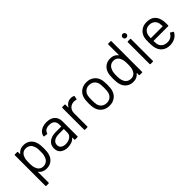

<svg xmlns="http://www.w3.org/2000/svg" viewBox="139 -1764 3023 3023"><g transform="rotate(-45 1650.5 -253.0)"><path d="M473 -380Q488 -332 488 -253Q488 -173 475 -129Q457 -65 409.5 -28.5Q362 8 290 8Q251 8 218 -7.5Q185 -23 163 -52Q161 -54 160 -54Q160 -54 159 -53.5Q158 -53 158 -51V184Q158 194 148 194H97Q87 194 87 184V-496Q87 -506 97 -506H148Q158 -506 158 -496V-454Q158 -452 159 -451.5Q160 -451 160 -451Q161 -451 163 -453Q185 -482 217.5 -498Q250 -514 290 -514Q360 -514 407.5 -478Q455 -442 473 -380ZM394 -127Q405 -149 410.5 -176.5Q416 -204 416 -253Q416 -300 412 -326.5Q408 -353 398 -374Q386 -410 355.5 -431Q325 -452 283 -452Q243 -452 216 -431Q189 -410 176 -375Q167 -355 163 -328Q159 -301 159 -253Q159 -205 163 -177.5Q167 -150 177 -129Q189 -95 216.5 -74.5Q244 -54 282 -54Q322 -54 351.5 -74Q381 -94 394 -127Z M807 -514Q897 -514 946 -468Q995 -422 995 -346V-10Q995 0 985 0H934Q924 0 924 -10V-51Q924 -53 923 -53.5Q922 -54 921 -54Q920 -54 919 -53Q894 -23 854 -7.5Q814 8 765 8Q694 8 646 -28Q598 -64 598 -138Q598 -213 652.5 -256.5Q707 -300 804 -300H920Q924 -300 924 -304V-342Q924 -393 895.5 -422.5Q867 -452 807 -452Q759 -452 729 -433.5Q699 -415 692 -382Q689 -373 682 -373Q681 -373 680 -373L626 -380Q617 -382 617 -386Q617 -387 617 -388Q625 -444 677 -479Q729 -514 807 -514ZM779 -53Q838 -53 881 -82.5Q924 -112 924 -162V-240Q924 -244 920 -244H815Q749 -244 709 -217Q669 -190 669 -142Q669 -98 699.5 -75.5Q730 -53 779 -53Z M1347 -511Q1380 -511 1404 -498Q1410 -495 1410 -488Q1410 -487 1410 -485L1399 -436Q1397 -429 1391 -429Q1389 -429 1386 -430Q1369 -437 1347 -437L1334 -436Q1282 -434 1248 -397.5Q1214 -361 1214 -305V-10Q1214 0 1204 0H1153Q1143 0 1143 -10V-496Q1143 -506 1153 -506H1204Q1214 -506 1214 -496V-435Q1214 -432 1215 -431.5Q1216 -431 1216 -431Q1217 -431 1218 -433Q1239 -470 1271.5 -490.5Q1304 -511 1347 -511Z M1695 8Q1623 8 1571 -29Q1519 -66 1499 -131Q1485 -177 1485 -254Q1485 -331 1499 -376Q1518 -440 1570 -477Q1622 -514 1696 -514Q1767 -514 1818.5 -477Q1870 -440 1889 -377Q1903 -334 1903 -254Q1903 -173 1889 -131Q1870 -66 1818.5 -29Q1767 8 1695 8ZM1695 -54Q1743 -54 1777 -80.5Q1811 -107 1823 -152Q1832 -188 1832 -253Q1832 -319 1824 -354Q1812 -399 1777.5 -425.5Q1743 -452 1694 -452Q1645 -452 1611 -425.5Q1577 -399 1565 -354Q1557 -319 1557 -253Q1557 -187 1565 -152Q1576 -107 1610.5 -80.5Q1645 -54 1695 -54Z M2361 -690Q2361 -700 2371 -700H2422Q2432 -700 2432 -690V-10Q2432 0 2422 0H2371Q2361 0 2361 -10V-52Q2361 -54 2360 -54.5Q2359 -55 2359 -55Q2358 -55 2356 -53Q2334 -24 2301.5 -8Q2269 8 2229 8Q2159 8 2111.5 -28Q2064 -64 2046 -126Q2032 -171 2032 -253Q2032 -336 2044 -377Q2062 -441 2110 -477.5Q2158 -514 2229 -514Q2268 -514 2301 -498.5Q2334 -483 2356 -454Q2358 -452 2359 -452Q2359 -452 2360 -452.5Q2361 -453 2361 -455ZM2343 -131Q2352 -151 2356 -178Q2360 -205 2360 -253Q2360 -301 2356 -328.5Q2352 -356 2342 -377Q2330 -411 2302.5 -431.5Q2275 -452 2237 -452Q2197 -452 2168 -432Q2139 -412 2126 -379Q2114 -357 2108.5 -329.5Q2103 -302 2103 -253Q2103 -206 2107 -179.5Q2111 -153 2121 -132Q2133 -96 2163.5 -75Q2194 -54 2236 -54Q2276 -54 2303 -75Q2330 -96 2343 -131Z M2638 -563Q2620 -563 2608 -575Q2596 -587 2596 -605Q2596 -624 2608 -636Q2620 -648 2638 -648Q2656 -648 2668.5 -636Q2681 -624 2681 -605Q2681 -587 2668.5 -575Q2656 -563 2638 -563ZM2613 -1Q2603 -1 2603 -11V-497Q2603 -507 2613 -507H2664Q2674 -507 2674 -497V-11Q2674 -1 2664 -1Z M3236 -338Q3240 -310 3240 -268V-236Q3240 -226 3230 -226H2907Q2903 -226 2903 -222Q2905 -167 2909 -151Q2920 -106 2956 -80Q2992 -54 3048 -54Q3090 -54 3122 -73Q3154 -92 3172 -127Q3176 -133 3181 -133Q3183 -133 3186 -131L3225 -108Q3230 -105 3230 -100Q3230 -97 3229 -94Q3204 -46 3154 -18.5Q3104 9 3039 9Q2968 8 2920 -25Q2872 -58 2851 -117Q2833 -165 2833 -255Q2833 -297 2834.5 -323.5Q2836 -350 2842 -371Q2859 -436 2910.5 -475Q2962 -514 3035 -514Q3126 -514 3175 -468Q3224 -422 3236 -338ZM3035 -452Q2986 -452 2953.5 -426.5Q2921 -401 2911 -358Q2905 -337 2903 -290Q2903 -286 2907 -286H3166Q3170 -286 3170 -290Q3168 -335 3164 -354Q3153 -399 3119.5 -425.5Q3086 -452 3035 -452Z"/></g></svg>

Font: LinhAnh
Style: Regular
Weight: 400
Designer: Jeremy Tribby
Foundry: Tribby Type
Version: Version 1.408